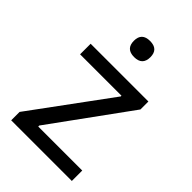

<svg xmlns="http://www.w3.org/2000/svg" viewBox="-223 -847 938 938"><g transform="rotate(45 246.0 -378.0)"><path d="M37 -59 333 -462V-467H47V-540H446V-485L152 -80V-73H456V-1H37ZM243 -644Q186 -644 186 -700Q186 -755 243 -755Q300 -755 300 -700Q300 -644 243 -644Z"/></g></svg>

Font: Encode Sans
Style: Regular
Weight: 400
Designer: Pablo Impallari, Andres Torresi
Foundry: Pablo Impallari, Andres Torresi
Version: Version 1.000; ttfautohint (v1.00) -l 8 -r 50 -G 200 -x 14 -